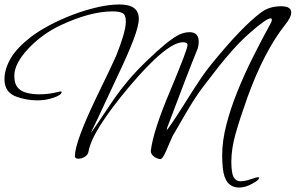

<svg xmlns="http://www.w3.org/2000/svg" viewBox="-67 -676 1323 859"><path d="M1003 163Q939 163 930 77Q927 48 927 19Q927 -45 945.5 -117Q964 -189 994.5 -265Q1025 -341 1063.5 -418Q1102 -495 1142 -568Q1149 -579 1149 -587Q1149 -594 1144 -594Q1125 -594 1051 -529Q1011 -494 976 -454.5Q941 -415 913 -380Q875 -331 848.5 -296.5Q822 -262 808 -240Q790 -213 764.5 -169.5Q739 -126 705 -67Q704 -66 678 -5Q661 36 650 36Q633 34 619.5 22.5Q606 11 608 -3Q613 -46 635 -114Q657 -182 697 -276Q772 -456 772 -474Q772 -487 752 -487Q679 -487 511 -288Q344 -89 329 2Q327 16 313 25Q299 34 284 34Q268 34 268 23Q268 -40 366 -244Q439 -394 452 -425Q472 -474 484 -514.5Q496 -555 496 -580Q496 -609 482 -617Q468 -625 436 -625Q337 -625 204 -563Q164 -544 129 -519Q94 -494 63 -462Q-3 -393 -3 -337Q-3 -318 2 -302.5Q7 -287 22 -275Q34 -265 57.5 -259.5Q81 -254 109 -254Q153 -254 199 -266Q201 -267 205 -267Q209 -267 209 -264Q209 -256 193 -247.5Q177 -239 152.5 -233Q128 -227 101 -227Q50 -227 5 -244Q-47 -263 -47 -322Q-47 -367 -18 -417Q8 -461 69 -509Q104 -536 153.5 -562.5Q203 -589 258.5 -610Q314 -631 368.5 -643.5Q423 -656 468 -656Q554 -656 554 -592Q554 -560 529 -495Q504 -430 460 -338Q429 -273 400 -209.5Q371 -146 339 -81Q340 -79 443 -233Q469 -271 505.5 -314.5Q542 -358 591 -405Q680 -491 727 -517Q754 -532 781 -532Q822 -532 822 -490Q822 -475 818 -460Q793 -399 759 -310.5Q725 -222 681 -105Q679 -99 679 -97Q679 -96 680 -96Q685 -96 758 -211Q799 -277 828.5 -320.5Q858 -364 875 -384Q1014 -556 1102 -621Q1138 -648 1191 -648Q1236 -648 1236 -620Q1236 -599 1210 -567Q1115 -447 1041 -243Q1007 -148 987.5 -79.5Q968 -11 968 47Q968 99 978.5 117Q989 135 1009 135Q1023 135 1039.5 130.5Q1056 126 1076 119Q1080 118 1082.5 117.5Q1085 117 1087 117Q1092 117 1092 120Q1092 130 1063 145Q1032 163 1003 163Z"/></svg>

Font: Ephesis
Style: Regular
Weight: 400
Designer: Robert E. Leuschke
Foundry: Robert E. Leuschke
Version: Version 1.010; ttfautohint (v1.8.3)